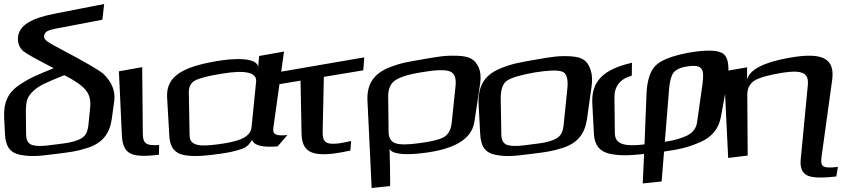

<svg xmlns="http://www.w3.org/2000/svg" viewBox="-86 -759 4283 964"><path d="M193 -615 428 -660 437 -739 187 -690C82 -669 2 -636 4 -561C5 -537 14 -517 31 -502C45 -490 96 -462 183 -417L177 -414C100 -382 67 -370 12 -333C-50 -292 -69 -239 -65 -164L-61 -86C-58 -28 -39 7 14 18C70 29 107 25 194 14C264 5 296 2 352 -16C428 -40 464 -87 475 -160L488 -255C493 -304 475 -349 431 -390C403 -412 333 -452 220 -512C187 -529 164 -542 153 -550C141 -559 135 -567 135 -575C136 -601 158 -608 193 -615ZM358 -132C354 -97 345 -73 312 -59C275 -43 251 -41 196 -34C141 -27 118 -23 83 -29C53 -35 45 -56 45 -90L44 -184C43 -213 45 -236 49 -253C58 -289 98 -321 137 -339C158 -349 190 -363 235 -381H238C291 -354 327 -329 345 -306C363 -284 370 -256 367 -222Z M631 -89 628 -422 511 -401 526 -79C527 -52 532 -31 541 -15C565 28 625 28 712 18L713 -31C649 -26 631 -38 631 -89Z M1286 -114 1340 -500 1215 -478 1210 -420C1209 -474 1081 -466 1001 -452C840 -424 747 -381 753 -270L764 -79C766 -30 784 0 816 13C848 26 903 28 981 18C1031 12 1070 6 1097 -2C1150 -16 1158 -24 1180 -56C1190 -28 1232 -18 1308 -24L1357 -81C1306 -76 1282 -81 1286 -114ZM1005 -34C921 -23 867 -25 866 -78L862 -296C862 -323 872 -343 892 -354C913 -366 958 -378 1028 -389C1146 -409 1204 -395 1200 -350L1177 -120C1171 -63 1096 -46 1005 -34Z M1534 -99 1540 -373 1738 -406 1743 -471 1255 -387 1259 -327 1423 -354 1428 -89C1430 -2 1472 26 1590 12C1613 9 1640 4 1673 -3L1677 -51C1649 -45 1628 -41 1615 -39C1548 -31 1533 -47 1534 -99Z M1870 -13C1873 -1 1889 8 1917 12C1945 17 1986 16 2042 9C2197 -10 2283 -61 2296 -148L2325 -341C2329 -372 2327 -398 2318 -419C2299 -460 2274 -477 2210 -479C2145 -481 2117 -475 2035 -461C1956 -447 1929 -444 1868 -420C1787 -388 1755 -332 1759 -253L1780 185L1873 175L1872 76C1872 60 1870 4 1870 -13ZM2182 -143C2178 -106 2164 -82 2140 -69C2116 -57 2075 -47 2017 -40C1961 -32 1922 -32 1899 -40C1877 -47 1865 -67 1865 -99L1863 -272C1862 -312 1875 -341 1900 -357C1925 -373 1970 -387 2035 -397C2101 -408 2147 -410 2171 -401C2196 -393 2206 -367 2201 -325Z M2884 -323C2889 -356 2887 -384 2880 -406C2865 -451 2844 -471 2784 -476C2720 -480 2686 -474 2600 -459C2515 -444 2483 -439 2421 -413C2340 -379 2313 -317 2317 -236L2325 -86C2328 -28 2347 7 2400 18C2456 29 2493 25 2580 14C2650 5 2682 2 2738 -16C2814 -40 2850 -87 2861 -160ZM2744 -132C2740 -97 2731 -73 2698 -59C2661 -43 2637 -41 2582 -34C2527 -27 2504 -23 2469 -29C2439 -35 2431 -56 2431 -90L2428 -267C2428 -311 2439 -341 2461 -355C2485 -370 2530 -383 2597 -395C2665 -406 2712 -408 2735 -400C2758 -393 2767 -366 2763 -319Z M3141 162 3236 152 3248 2C3327 -9 3372 -20 3431 -46C3489 -71 3523 -114 3534 -174L3564 -340C3578 -418 3572 -468 3547 -488C3521 -508 3463 -510 3375 -495C3293 -480 3237 -459 3208 -432C3179 -405 3163 -356 3160 -289L3150 -34C3063 -24 3002 -28 3001 -90L2999 -268C2998 -325 3027 -363 3086 -379L3087 -444C2944 -411 2881 -352 2888 -236L2896 -86C2899 -31 2925 2 2975 13C3028 24 3071 22 3148 14ZM3441 -336 3414 -146C3410 -116 3394 -94 3365 -79C3337 -65 3299 -54 3252 -47L3273 -308C3276 -347 3283 -375 3294 -392C3305 -408 3328 -420 3362 -425C3446 -439 3450 -408 3441 -336Z M4039 27 4092 -356C4108 -471 4037 -497 3877 -469C3747 -446 3677 -409 3665 -359V-421L3549 -401L3570 34L3668 22L3666 -284C3666 -314 3677 -337 3700 -353C3723 -368 3769 -382 3838 -393C3869 -398 3894 -400 3913 -399C3959 -396 3974 -375 3970 -332L3934 44C3931 80 3940 106 3962 119C3984 133 4031 136 4103 128L4113 127L4121 79C4043 88 4032 79 4039 27Z"/></svg>

Font: Gamestation Warped
Style: Regular
Weight: 400
Designer: Jonas Hecksher
Foundry: Jonas Hecksher, Playtypeª, e-types AS
Version: Version 1.003